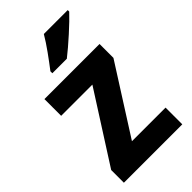

<svg xmlns="http://www.w3.org/2000/svg" viewBox="-235 -838 909 909"><g transform="rotate(-45 220.0 -383.0)"><path d="M413 -756V-766H253C227 -721 183 -662 150 -619V-606H247C296 -644 379 -719 413 -756ZM414 0V-112H189L406 -453V-546H37V-434H246L23 -85V0Z"/></g></svg>

Font: Noto Sans Sinhala UI SemiCondensed
Style: Bold
Weight: 700
Width: 4
Designer: Jelle Bosma - Monotype Design Team
Foundry: Monotype Imaging Inc.
Version: Version 2.006